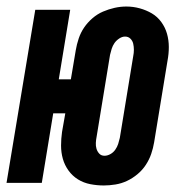

<svg xmlns="http://www.w3.org/2000/svg" viewBox="-38 -560 558 588"><path d="M280 8Q259 8 238.5 4Q218 0 201 -10.5Q184 -21 172 -37.5Q160 -54 154.5 -73.5Q149 -93 149 -114Q149 -135 152 -156L162 -213H125L90 0H-18L70 -530H177L142 -317H179L194 -406Q197 -424 203 -442Q209 -460 219.5 -475.5Q230 -491 245 -504Q260 -517 277.5 -524.5Q295 -532 313 -536Q331 -540 349 -540Q370 -540 390 -534.5Q410 -529 427 -519Q444 -509 456 -492.5Q468 -476 473.5 -456.5Q479 -437 479 -416Q479 -395 475 -374L434 -124Q431 -106 425 -88.5Q419 -71 408.5 -55Q398 -39 383 -26.5Q368 -14 351 -6Q334 2 315.5 5Q297 8 280 8ZM282 -83Q291 -83 300 -88Q309 -93 315 -101.5Q321 -110 324 -119.5Q327 -129 329 -138L370 -388Q372 -398 372 -407.5Q372 -417 370 -426Q368 -435 361.5 -441.5Q355 -448 345 -448Q336 -448 327 -442Q318 -436 312.5 -428Q307 -420 304 -410.5Q301 -401 299 -392L258 -142Q256 -132 255.5 -122.5Q255 -113 257.5 -104.5Q260 -96 266 -89.5Q272 -83 282 -83Z"/></svg>

Font: Iosevka Curly XBdObl
Style: Regular
Weight: 800
Italic angle: -9°
Monospace: yes
Designer: Belleve Invis
Foundry: Belleve Invis
Version: Version 11.1.0; ttfautohint (v1.8.3)